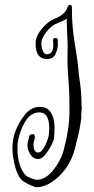

<svg xmlns="http://www.w3.org/2000/svg" viewBox="-20 -725 393 803"><path d="M263 -534 259 -637Q259 -643 259 -647Q251 -640 223 -629.5Q195 -619 174 -591.5Q153 -564 153 -545.5Q153 -527 159 -512.5Q165 -498 176 -498Q203 -498 203 -537Q203 -546 202 -554Q201 -562 205.5 -564.5Q210 -567 215.5 -565.5Q221 -564 221.5 -557.5Q222 -551 222 -536.5Q222 -522 212.5 -500Q203 -478 177 -478Q129 -478 129 -541Q128 -572 154.5 -604Q181 -636 209 -647Q253 -664 263 -696Q265 -705 275 -705Q279 -703 280 -700L281 -689Q281 -684 281 -668Q281 -652 283.5 -617Q286 -582 296 -522Q306 -462 307.5 -437.5Q309 -413 314 -384Q321 -336 321 -280Q322 -278 322 -272.5Q322 -267 320.5 -254Q319 -241 320 -237.5Q321 -234 318 -217.5Q315 -201 315 -198Q315 -195 311.5 -179Q308 -163 307.5 -160Q307 -157 302.5 -141Q298 -125 298 -122Q281 -41 230.5 8.5Q180 58 133 58Q124 58 99 45.5Q74 33 69 26Q52 7 42 -32.5Q32 -72 32 -107Q32 -181 87 -249Q113 -278 146 -278Q179 -278 193.5 -253.5Q208 -229 208 -193.5Q208 -158 205 -142.5Q202 -127 180.5 -93.5Q159 -60 141 -60Q140 -60 139 -60Q119 -60 107 -79.5Q95 -99 95 -115Q95 -131 98.5 -139.5Q102 -148 102.5 -155Q103 -162 114 -164Q125 -166 126 -153Q126 -146 123 -137Q120 -128 120 -122Q120 -87 140 -87Q156 -88 170 -119Q184 -150 184.5 -165.5Q185 -181 186 -188Q186 -255 144.5 -255Q103 -255 77.5 -202Q52 -149 53 -104Q53 -30 88 9Q92 13 109.5 20Q127 27 133 27Q170 27 202 -12.5Q234 -52 246 -96Q270 -185 270.5 -257Q271 -329 266.5 -387Q262 -445 262 -479Z"/></svg>

Font: Ruge Boogie
Style: Regular
Weight: 400
Version: Version 1.003